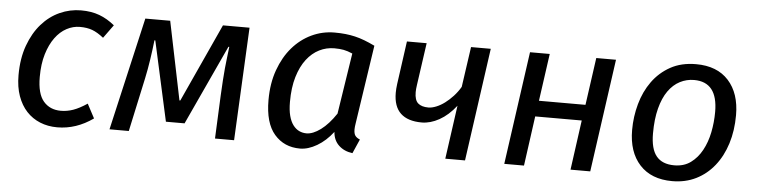

<svg xmlns="http://www.w3.org/2000/svg" viewBox="-39 -709 3515 892"><g transform="rotate(5 1718.5 -263.5)"><path d="M255 -66Q284 -66 312.5 -76Q341 -86 377 -110L412 -44Q333 12 245 12Q201 12 164.5 -3Q128 -18 101.5 -46.5Q75 -75 60 -117Q45 -159 45 -214Q45 -292 67 -352.5Q89 -413 125.5 -454.5Q162 -496 209.5 -517.5Q257 -539 309 -539Q357 -539 394.5 -525Q432 -511 466 -483L421 -421Q392 -444 367.5 -453Q343 -462 310 -462Q278 -462 248 -446Q218 -430 195 -398.5Q172 -367 158 -321Q144 -275 144 -214Q144 -136 174 -101Q204 -66 255 -66Z M980 0 989 -202Q991 -242 993 -272.5Q995 -303 997.5 -329.5Q1000 -356 1003 -379.5Q1006 -403 1009 -430H1005L833 -58H746L664 -430H660Q655 -385 648 -338.5Q641 -292 632 -250L578 0H488L609 -527H725L800 -162H804L971 -527H1095L1069 0Z M1625 -128Q1622 -110 1622 -99Q1622 -79 1629 -69.5Q1636 -60 1651 -54L1622 12Q1583 7 1558 -16.5Q1533 -40 1530 -79Q1497 -36 1456 -12Q1415 12 1377 12Q1303 12 1257.5 -40.5Q1212 -93 1212 -200Q1212 -278 1234.5 -340.5Q1257 -403 1295 -447Q1333 -491 1383.5 -515Q1434 -539 1491 -539Q1519 -539 1542 -536.5Q1565 -534 1586.5 -529Q1608 -524 1630.5 -515.5Q1653 -507 1680 -494ZM1401 -61Q1431 -61 1467 -87.5Q1503 -114 1537 -165L1581 -449Q1558 -459 1539.5 -462.5Q1521 -466 1496 -466Q1459 -466 1426 -449.5Q1393 -433 1367.5 -400Q1342 -367 1327 -317Q1312 -267 1312 -200Q1312 -162 1319 -135.5Q1326 -109 1338.5 -92.5Q1351 -76 1367 -68.5Q1383 -61 1401 -61Z M2089 -250Q2053 -204 2011.5 -181Q1970 -158 1930 -158Q1865 -158 1831.5 -189.5Q1798 -221 1798 -285Q1798 -303 1801 -326L1829 -527H1921L1893 -330Q1890 -310 1890 -296Q1890 -259 1906.5 -244.5Q1923 -230 1955 -230Q1971 -230 1991 -238Q2011 -246 2030.5 -260.5Q2050 -275 2068.5 -295Q2087 -315 2101 -339L2128 -527H2220L2146 0H2054Z M2638 0 2670 -232H2453L2421 0H2329L2403 -527H2495L2464 -306H2681L2712 -527H2804L2730 0Z M3116 -62Q3161 -62 3192.5 -85Q3224 -108 3244.5 -145.5Q3265 -183 3274.5 -230Q3284 -277 3284 -326Q3284 -465 3174 -465Q3139 -465 3108 -449Q3077 -433 3054 -400.5Q3031 -368 3018 -318Q3005 -268 3005 -201Q3005 -129 3032.5 -95.5Q3060 -62 3116 -62ZM2907 -209Q2907 -271 2923.5 -330.5Q2940 -390 2973.5 -436.5Q3007 -483 3057.5 -511Q3108 -539 3177 -539Q3275 -539 3328.5 -480Q3382 -421 3382 -319Q3382 -247 3363 -186.5Q3344 -126 3308.5 -81.5Q3273 -37 3223.5 -12.5Q3174 12 3113 12Q3015 12 2961 -47Q2907 -106 2907 -209Z"/></g></svg>

Font: Yekcdsyqcyvpieeyorgstswgcgt
Style: Regular
Weight: 400
Italic angle: -8°
Designer: Carrois Corporate & Edenspiekermann
Foundry: Carrois Corporate GbR & Edenspiekermann AG
Version: Version 2.001